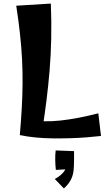

<svg xmlns="http://www.w3.org/2000/svg" viewBox="-20 -777 622 1076"><path d="M91 -20Q98 -100 102 -171.5Q106 -243 106.5 -310Q107 -377 103.5 -445.5Q100 -514 92 -587.5Q84 -661 71 -745L265 -757Q269 -651 267 -559Q265 -467 258 -382.5Q251 -298 240.5 -214.5Q230 -131 216 -41ZM546 -15Q511 -11 467.5 -7.5Q424 -4 376 -2.5Q328 -1 278 -1.5Q228 -2 180.5 -6.5Q133 -11 91 -20L138 -106Q222 -91 318.5 -101.5Q415 -112 531 -142ZM338 279 287 226Q312 213 329 195.5Q346 178 349 163L370 171L293 175Q290 149 289.5 119.5Q289 90 292 66L395 70Q395 97 395 121Q395 145 393 171Q391 203 377.5 229.5Q364 256 338 279Z"/></svg>

Font: Marhey Medium
Style: Regular
Weight: 500
Designer: Nur Syamsi & Bustanul Arifin
Foundry: Namelatype
Version: Version 1.000